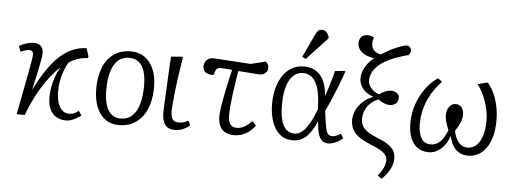

<svg xmlns="http://www.w3.org/2000/svg" viewBox="-60 -966 3674 1373"><g transform="rotate(5 1777.5 -279.0)"><path d="M432 14Q394 14 364 -2.5Q334 -19 317 -54Q300 -89 300 -143Q300 -177 306 -213Q312 -249 325.5 -287Q339 -325 361 -363Q324 -329 291.5 -287.5Q259 -246 230.5 -199Q202 -152 178 -101.5Q154 -51 135 0H77Q88 -61 100 -120Q112 -179 121.5 -231Q131 -283 139 -325Q147 -367 151.5 -395Q156 -423 156 -434Q156 -450 148.5 -457.5Q141 -465 130 -465Q116 -465 98.5 -460Q81 -455 65 -448L50 -488Q73 -501 102 -510Q131 -519 156 -519Q188 -519 206 -501.5Q224 -484 224 -450Q224 -436 218 -401Q212 -366 200.5 -312.5Q189 -259 173 -190L175 -189Q216 -271 257.5 -331.5Q299 -392 342.5 -432Q386 -472 433.5 -492Q481 -512 534 -514L553 -454L548 -444Q523 -443 500.5 -438Q478 -433 457 -424Q436 -415 415 -401Q397 -373 384.5 -338.5Q372 -304 365 -267Q358 -230 358 -190Q358 -146 368 -111Q378 -76 399 -56Q420 -36 451 -36Q473 -36 490 -45Q507 -54 518 -63L539 -31Q522 -18 504 -8Q486 2 468 8Q450 14 432 14Z M811 14Q754 14 713 -16Q672 -46 650 -101Q628 -156 628 -231Q628 -316 653 -381Q678 -446 728.5 -482.5Q779 -519 854 -519Q909 -519 950.5 -490.5Q992 -462 1015.5 -408Q1039 -354 1039 -277Q1039 -214 1024.5 -161Q1010 -108 981.5 -69Q953 -30 910 -8Q867 14 811 14ZM819 -34Q871 -34 904 -66Q937 -98 952 -154Q967 -210 967 -283Q967 -342 954 -384.5Q941 -427 913.5 -449.5Q886 -472 844 -472Q806 -472 778.5 -454Q751 -436 733.5 -403Q716 -370 708 -325Q700 -280 700 -225Q700 -165 713.5 -122Q727 -79 754 -56.5Q781 -34 819 -34Z M1214 14Q1190 14 1173 7Q1156 0 1144.5 -14Q1133 -28 1127 -50.5Q1121 -73 1121 -104Q1121 -109 1121 -116.5Q1121 -124 1121.5 -134.5Q1122 -145 1122.5 -158.5Q1123 -172 1124 -188Q1125 -204 1126 -222Q1127 -240 1128 -260Q1129 -280 1130 -302.5Q1131 -325 1132 -349Q1133 -373 1134.5 -398.5Q1136 -424 1137.5 -451Q1139 -478 1141 -506L1219 -513L1226 -509Q1218 -460 1211 -412.5Q1204 -365 1198 -320.5Q1192 -276 1188 -236.5Q1184 -197 1181.5 -167Q1179 -137 1179 -118Q1179 -96 1183.5 -79Q1188 -62 1200.5 -52Q1213 -42 1236 -42Q1256 -42 1271 -46.5Q1286 -51 1304 -61L1321 -29Q1305 -16 1288.5 -6.5Q1272 3 1253.5 8.5Q1235 14 1214 14Z M1640 14Q1598 14 1572 -1.5Q1546 -17 1534 -45.5Q1522 -74 1522 -112Q1523 -141 1530 -187.5Q1537 -234 1550.5 -300Q1564 -366 1584 -450Q1556 -453 1532.5 -454.5Q1509 -456 1497 -456Q1485 -456 1477 -450Q1469 -444 1464 -429L1454 -402Q1430 -401 1412.5 -407.5Q1395 -414 1386.5 -427Q1378 -440 1378 -456Q1378 -487 1398 -504.5Q1418 -522 1445 -521L1712 -504L1818 -530Q1830 -521 1835.5 -510.5Q1841 -500 1841 -487Q1841 -466 1826 -450.5Q1811 -435 1783 -435Q1775 -435 1754.5 -436.5Q1734 -438 1702.5 -440.5Q1671 -443 1629 -446Q1626 -425 1622.5 -404.5Q1619 -384 1616 -363.5Q1613 -343 1610 -323.5Q1607 -304 1604.5 -284.5Q1602 -265 1600 -247Q1598 -229 1596 -212Q1594 -195 1593 -179.5Q1592 -164 1591.5 -149.5Q1591 -135 1591 -123Q1591 -79 1607 -59.5Q1623 -40 1655 -40Q1681 -40 1708 -55Q1735 -70 1761 -98L1789 -67Q1771 -43 1747 -24.5Q1723 -6 1695.5 4Q1668 14 1640 14Z M2059 14Q2003 14 1965.5 -18.5Q1928 -51 1909 -107Q1890 -163 1890 -232Q1890 -294 1904 -346Q1918 -398 1944 -437Q1970 -476 2008.5 -497.5Q2047 -519 2094 -519Q2128 -519 2156.5 -508.5Q2185 -498 2207.5 -475Q2230 -452 2244 -415Q2258 -378 2263 -324H2264Q2275 -357 2284.5 -388Q2294 -419 2302.5 -449Q2311 -479 2318 -506L2385 -513L2392 -509Q2375 -458 2354.5 -406Q2334 -354 2313.5 -306Q2293 -258 2273 -218L2277 -183Q2284 -128 2290.5 -96.5Q2297 -65 2308 -52.5Q2319 -40 2338 -40Q2351 -40 2366.5 -46Q2382 -52 2399 -63L2418 -31Q2403 -18 2385.5 -8Q2368 2 2350 8Q2332 14 2315 14Q2285 14 2267.5 -3Q2250 -20 2241 -53.5Q2232 -87 2229 -137H2228Q2208 -90 2184 -56Q2160 -22 2130 -4Q2100 14 2059 14ZM2066 -35Q2095 -35 2120.5 -54.5Q2146 -74 2170.5 -116Q2195 -158 2220 -223L2218 -261Q2215 -332 2199.5 -378.5Q2184 -425 2157 -448.5Q2130 -472 2094 -472Q2060 -472 2035 -454.5Q2010 -437 1993.5 -405.5Q1977 -374 1969 -330.5Q1961 -287 1961 -236Q1961 -163 1974 -119Q1987 -75 2011 -55Q2035 -35 2066 -35ZM2102 -574 2076 -587 2151 -748Q2162 -771 2171 -781Q2180 -791 2198 -791Q2218 -791 2230 -780Q2242 -769 2251 -747V-734Z M2716 233 2687 211Q2705 191 2716 172Q2727 153 2733 134.5Q2739 116 2739 100Q2739 79 2728.5 63Q2718 47 2694.5 32Q2671 17 2629 0Q2582 -19 2551.5 -37Q2521 -55 2503.5 -75Q2486 -95 2478.5 -117Q2471 -139 2470 -166Q2470 -204 2487 -239.5Q2504 -275 2535 -303Q2566 -331 2605 -345V-347Q2556 -364 2530 -397Q2504 -430 2504 -469Q2504 -500 2515.5 -528Q2527 -556 2546.5 -580Q2566 -604 2589 -622Q2555 -626 2527.5 -638.5Q2500 -651 2484 -672Q2468 -693 2468 -719Q2468 -748 2484 -765Q2500 -782 2531 -782Q2544 -782 2555.5 -778Q2567 -774 2574 -769Q2570 -757 2568 -747.5Q2566 -738 2566 -729Q2566 -697 2582.5 -678.5Q2599 -660 2633 -652Q2665 -673 2696.5 -689.5Q2728 -706 2756.5 -717Q2785 -728 2805 -732Q2821 -735 2833.5 -725.5Q2846 -716 2846 -697Q2846 -690 2844 -683.5Q2842 -677 2838 -672.5Q2834 -668 2829 -665Q2759 -647 2708.5 -624.5Q2658 -602 2627 -575.5Q2596 -549 2581 -520Q2566 -491 2566 -458Q2566 -431 2588.5 -405Q2611 -379 2646 -367Q2670 -385 2691 -393Q2712 -401 2730 -401Q2752 -401 2770.5 -389Q2789 -377 2789 -354Q2789 -327 2771 -312.5Q2753 -298 2728 -298Q2709 -298 2689 -306Q2669 -314 2645 -331Q2619 -320 2599.5 -305Q2580 -290 2567 -270.5Q2554 -251 2547 -228.5Q2540 -206 2540 -182Q2540 -161 2547 -143Q2554 -125 2568 -110.5Q2582 -96 2603 -84Q2624 -72 2653 -60Q2704 -40 2735 -20.5Q2766 -1 2780.5 23.5Q2795 48 2795 84Q2795 107 2785.5 133.5Q2776 160 2758 185.5Q2740 211 2716 233Z M3035 14Q2987 14 2954 -10Q2921 -34 2904 -77.5Q2887 -121 2887 -183Q2887 -238 2901 -289.5Q2915 -341 2939 -385.5Q2963 -430 2994 -464Q3025 -498 3057 -519L3087 -496Q3063 -471 3039.5 -439Q3016 -407 2997 -368Q2978 -329 2966.5 -281.5Q2955 -234 2955 -177Q2955 -141 2964 -110Q2973 -79 2992.5 -61Q3012 -43 3043 -43Q3066 -43 3084 -51.5Q3102 -60 3116.5 -75Q3131 -90 3142.5 -111Q3154 -132 3163 -155Q3148 -191 3141.5 -214Q3135 -237 3135 -260Q3135 -300 3153.5 -323Q3172 -346 3199 -346Q3223 -346 3240 -328.5Q3257 -311 3257 -272Q3257 -246 3244.5 -216.5Q3232 -187 3210 -155Q3217 -120 3231 -94.5Q3245 -69 3265 -56Q3285 -43 3310 -43Q3343 -43 3369.5 -65.5Q3396 -88 3412 -133Q3428 -178 3428 -245Q3428 -288 3417 -335.5Q3406 -383 3386.5 -426.5Q3367 -470 3342 -501L3409 -519L3417 -515Q3442 -485 3460.5 -444Q3479 -403 3489 -355Q3499 -307 3499 -255Q3499 -190 3485.5 -140Q3472 -90 3447.5 -55.5Q3423 -21 3390 -3.5Q3357 14 3319 14Q3287 14 3263.5 3Q3240 -8 3224 -26Q3208 -44 3198.5 -66.5Q3189 -89 3184 -112H3181Q3175 -91 3162.5 -69.5Q3150 -48 3131.5 -29Q3113 -10 3088.5 2Q3064 14 3035 14Z"/></g></svg>

Font: Literata Light
Style: Italic
Weight: 300
Italic angle: -2°
Designer: Latin by Veronika Burian and Jose Scaglione. Greek by Irene Vlachou. Cyrillic by Vera Evstafieva
Foundry: TypeTogether
Version: Version 3.103;gftools[0.9.29]